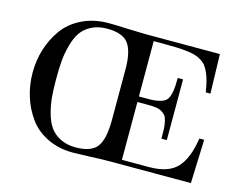

<svg xmlns="http://www.w3.org/2000/svg" viewBox="-100 -877 1310 1039"><g transform="rotate(15 555.5 -357.5)"><path d="M60 -357Q60 -424 79 -486.5Q98 -549 136 -602.5Q174 -656 239.5 -688.5Q305 -721 389 -721Q437 -721 491 -718Q596 -715 599 -715H1013L1019 -495H993Q987 -530 981 -554.5Q975 -579 965.5 -600Q956 -621 946 -634.5Q936 -648 918.5 -659Q901 -670 883 -675.5Q865 -681 835 -684.5Q805 -688 774 -689Q743 -690 697 -690H649V-380H703Q785 -380 806 -411Q827 -442 826 -531H856V-191H826Q826 -227 825 -246.5Q824 -266 819.5 -287Q815 -308 807.5 -317.5Q800 -327 786 -335.5Q772 -344 752.5 -346.5Q733 -349 703 -349H649V-25H800Q909 -25 958 -78Q1007 -131 1024 -245H1051L1042 0H594Q536 0 484 3L382 6Q301 6 237.5 -25.5Q174 -57 136.5 -109.5Q99 -162 79.5 -225Q60 -288 60 -357ZM541 -219V-503Q541 -602 509 -646Q477 -690 389 -690Q339 -690 302 -671Q265 -652 244.5 -622Q224 -592 211.5 -546Q199 -500 195.5 -457Q192 -414 192 -357Q192 -300 195.5 -257Q199 -214 211.5 -168Q224 -122 244.5 -92.5Q265 -63 302 -44Q339 -25 389 -25Q476 -25 508.5 -68.5Q541 -112 541 -219Z"/></g></svg>

Font: Justus
Style: Roman
Weight: 500
Version: Version 001.001